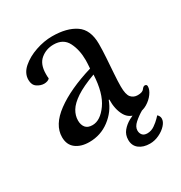

<svg xmlns="http://www.w3.org/2000/svg" viewBox="-145 -555 761 806"><g transform="rotate(-30 235.5 -152.0)"><path d="M375 -324Q375 -294 372.5 -256.5Q370 -219 367.5 -183.5Q365 -148 365 -123Q365 -84 377 -70Q389 -56 409 -56Q432 -56 439.5 -66.5Q447 -77 454 -77Q464 -77 464 -67Q464 -51 450.5 -32.5Q437 -14 416 -1.5Q395 11 371 11Q331 11 313 -21Q295 -53 296 -100H293Q276 -52 233 -19.5Q190 13 135 13Q95 13 70 -6Q45 -25 45 -62Q45 -121 111.5 -170Q178 -219 291 -253Q292 -266 292.5 -276.5Q293 -287 293 -293Q293 -343 274 -380Q255 -417 208 -417Q172 -417 145.5 -395Q119 -373 119 -326Q119 -321 119 -315.5Q119 -310 120 -304Q116 -299 108.5 -296.5Q101 -294 93 -294Q76 -294 59.5 -305Q43 -316 43 -341Q43 -373 71 -397.5Q99 -422 140 -436Q181 -450 220 -450Q291 -450 333 -421.5Q375 -393 375 -324ZM182 -42Q220 -42 253.5 -89Q287 -136 291 -224Q231 -202 198 -180Q165 -158 151.5 -135.5Q138 -113 138 -89Q138 -68 148.5 -55Q159 -42 182 -42ZM437 58Q447 67 447 79Q447 94 433 109.5Q419 125 397 135.5Q375 146 352 146Q320 146 300 130.5Q280 115 280 87Q280 62 294.5 44.5Q309 27 330 15.5Q351 4 371.5 -2.5Q392 -9 404 -12H426V-10Q415 -5 392.5 8Q370 21 351.5 37.5Q333 54 333 72Q333 85 340.5 94Q348 103 364 103Q383 103 399.5 91.5Q416 80 426.5 69Q437 58 437 58Z"/></g></svg>

Font: Sedan
Style: Regular
Weight: 400
Designer: Sebastian Salazar
Foundry: Sebastian Salazar
Version: Version 1.100; ttfautohint (v1.8.4.7-5d5b)